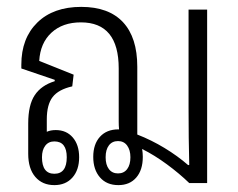

<svg xmlns="http://www.w3.org/2000/svg" viewBox="-20 -532 692 558"><path d="M138 6Q103 6 82.5 -18Q62 -42 62 -85V-173Q62 -227 81 -255.5Q100 -284 139 -296V-300L42 -333V-344Q42 -421 88.5 -466.5Q135 -512 216 -512Q296 -512 337.5 -467.5Q379 -423 379 -338V-141Q420 -125 458 -102Q496 -79 527 -52L530 -53Q529 -92 528.5 -131.5Q528 -171 528 -219V-504H582V0H530Q501 -28 465 -54.5Q429 -81 393 -99Q395 -88 395 -76Q395 -38 376 -16Q357 6 324 6Q290 6 270.5 -16.5Q251 -39 251 -76Q251 -113 270.5 -134.5Q290 -156 324 -156H326Q325 -167 325 -178.5Q325 -190 325 -202V-333Q325 -467 215 -467Q162 -467 129.5 -437Q97 -407 94 -355L194 -315L190 -281Q150 -272 133 -250Q116 -228 116 -185V-159Q116 -153 116 -149Q127 -154 142 -154Q173 -154 191.5 -132.5Q210 -111 210 -75Q210 -38 190.5 -16Q171 6 138 6ZM323 -28Q340 -28 349.5 -40.5Q359 -53 359 -75Q359 -96 349.5 -109Q340 -122 323 -122Q306 -122 296.5 -109.5Q287 -97 287 -75Q287 -53 296.5 -40.5Q306 -28 323 -28ZM138 -27Q174 -27 174 -75Q174 -121 138 -121Q121 -121 111.5 -108.5Q102 -96 102 -75Q102 -27 138 -27Z"/></svg>

Font: Noto Sans Thai Looped UI Narrow Light
Style: Regular
Weight: 300
Width: 4
Designer: Cadson Demak Team
Foundry: Cadson Demak Co., Ltd.
Version: Version 1.000